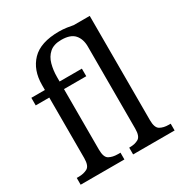

<svg xmlns="http://www.w3.org/2000/svg" viewBox="-178 -900 975 1030"><g transform="rotate(-30 309.0 -385.0)"><path d="M24 0V-42H37Q67 -42 89.5 -54Q112 -66 112 -114V-489H28V-536H112V-567Q112 -659 165.5 -714.5Q219 -770 334 -770Q357 -770 382 -766.5Q407 -763 420 -760H519V-114Q519 -67 540.5 -54.5Q562 -42 594 -42H606V0H349V-42H353Q385 -42 406.5 -54.5Q428 -67 428 -114V-623Q428 -669 403.5 -697Q379 -725 322 -725Q275 -725 249 -702Q223 -679 213 -642Q203 -605 203 -564V-536H341V-489H203V-114Q203 -66 225 -54Q247 -42 278 -42H295V0Z"/></g></svg>

Font: Noto Serif SemiCondensed
Style: Regular
Weight: 400
Width: 4
Designer: Monotype Design Team
Foundry: Monotype Imaging Inc.
Version: Version 2.013